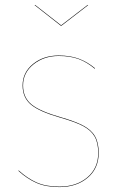

<svg xmlns="http://www.w3.org/2000/svg" viewBox="-20 -753 487 782"><path d="M367 -475 366 -473Q334 -500 300 -512.5Q266 -525 219 -525Q159 -525 116.5 -491Q74 -457 74 -405Q74 -356 108 -328Q142 -300 226 -276Q286 -259 319 -241.5Q352 -224 367 -198Q382 -172 382 -130Q382 -67 337 -29Q292 9 222 9Q167 9 128.5 -8Q90 -25 55 -57L56 -59Q91 -27 129 -10Q167 7 222 7Q291 7 335.5 -30.5Q380 -68 380 -130Q380 -172 365 -197.5Q350 -223 317.5 -240Q285 -257 225 -274Q141 -298 106.5 -326.5Q72 -355 72 -405Q72 -458 114.5 -492.5Q157 -527 219 -527Q266 -527 301 -514Q336 -501 367 -475ZM339 -732 230 -648H228L121 -732L123 -733L229 -650L337 -733Z"/></svg>

Font: FiraGO Two
Style: Regular
Weight: 100
Designer: bBox Type
Foundry: bBox Type GmbH
Version: Version 1.001